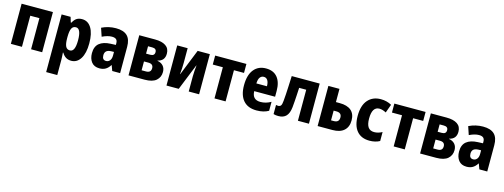

<svg xmlns="http://www.w3.org/2000/svg" viewBox="-15 -1430 6672 2541"><g transform="rotate(15 3321.0 -160.0)"><path d="M59 0V-550H488V0H336V-426H211V0Z M607 240V-550H730L752 -478H760Q784 -523 813.5 -541.5Q843 -560 886 -560Q968 -560 1014 -485Q1060 -410 1060 -274Q1060 -139 1013 -64.5Q966 10 887 10Q844 10 812.5 -10Q781 -30 760 -67H754Q756 -38 757.5 -14Q759 10 759 28V240ZM836 -118Q906 -118 906 -274Q906 -435 836 -435Q795 -435 777.5 -400Q760 -365 759 -289V-264Q759 -190 776.5 -154Q794 -118 836 -118Z M1274 10Q1201 10 1164 -37.5Q1127 -85 1127 -160Q1127 -251 1181 -295Q1235 -339 1334 -343L1405 -346V-368Q1405 -405 1386 -421.5Q1367 -438 1327 -438Q1270 -438 1195 -402L1157 -515Q1249 -560 1351 -560Q1455 -560 1505.5 -511.5Q1556 -463 1556 -360V0H1448L1421 -73H1418Q1391 -30 1356.5 -10Q1322 10 1274 10ZM1334 -107Q1365 -107 1385 -131.5Q1405 -156 1405 -200V-250L1366 -249Q1321 -247 1300.5 -227.5Q1280 -208 1280 -172Q1280 -107 1334 -107Z M1671 0V-550H1887Q1982 -550 2034.5 -515Q2087 -480 2087 -408Q2087 -310 1992 -289V-285Q2042 -277 2071 -244.5Q2100 -212 2100 -160Q2100 -89 2049.5 -44.5Q1999 0 1891 0ZM1821 -338H1878Q1937 -338 1937 -389Q1937 -439 1879 -439H1821ZM1821 -110H1881Q1949 -110 1949 -172Q1949 -231 1881 -231H1821Z M2191 0V-550H2334V-349Q2334 -276 2325 -193H2328L2471 -550H2638V0H2496V-205Q2496 -243 2499 -281.5Q2502 -320 2506 -358H2503L2359 0Z M2849 0V-427H2711V-550H3139V-427H3001V0Z M3426 10Q3306 10 3243.5 -62.5Q3181 -135 3181 -270Q3181 -411 3241.5 -485.5Q3302 -560 3407 -560Q3510 -560 3564 -494Q3618 -428 3618 -309V-229H3332Q3335 -112 3447 -112Q3521 -112 3590 -152V-29Q3523 10 3426 10ZM3333 -335H3478Q3478 -387 3459.5 -416Q3441 -445 3407 -445Q3375 -445 3355 -419Q3335 -393 3333 -335Z M3725 7Q3707 7 3690.5 5Q3674 3 3658 -2V-127Q3673 -123 3687 -123Q3712 -123 3724.5 -139.5Q3737 -156 3741 -207Q3745 -253 3748 -297.5Q3751 -342 3753.5 -401.5Q3756 -461 3760 -550H4143V0H3992V-425H3895Q3892 -368 3889.5 -323Q3887 -278 3884 -238Q3881 -198 3877 -155Q3868 -71 3831 -32Q3794 7 3725 7Z M4262 0V-550H4414V-369H4466Q4569 -369 4623 -323Q4677 -277 4677 -188Q4677 -98 4622.5 -49Q4568 0 4465 0ZM4414 -119H4452Q4524 -119 4524 -187Q4524 -252 4451 -252H4414Z M4973 10Q4860 10 4799.5 -62Q4739 -134 4739 -268Q4739 -411 4804 -485.5Q4869 -560 4980 -560Q5063 -560 5128 -523L5086 -407Q5035 -434 4994 -434Q4894 -434 4894 -273Q4894 -193 4921 -154.5Q4948 -116 5004 -116Q5059 -116 5113 -146V-23Q5085 -7 5049 1.5Q5013 10 4973 10Z M5304 0V-427H5166V-550H5594V-427H5456V0Z M5666 0V-550H5882Q5977 -550 6029.5 -515Q6082 -480 6082 -408Q6082 -310 5987 -289V-285Q6037 -277 6066 -244.5Q6095 -212 6095 -160Q6095 -89 6044.5 -44.5Q5994 0 5886 0ZM5816 -338H5873Q5932 -338 5932 -389Q5932 -439 5874 -439H5816ZM5816 -110H5876Q5944 -110 5944 -172Q5944 -231 5876 -231H5816Z M6304 10Q6231 10 6194 -37.5Q6157 -85 6157 -160Q6157 -251 6211 -295Q6265 -339 6364 -343L6435 -346V-368Q6435 -405 6416 -421.5Q6397 -438 6357 -438Q6300 -438 6225 -402L6187 -515Q6279 -560 6381 -560Q6485 -560 6535.5 -511.5Q6586 -463 6586 -360V0H6478L6451 -73H6448Q6421 -30 6386.5 -10Q6352 10 6304 10ZM6364 -107Q6395 -107 6415 -131.5Q6435 -156 6435 -200V-250L6396 -249Q6351 -247 6330.5 -227.5Q6310 -208 6310 -172Q6310 -107 6364 -107Z"/></g></svg>

Font: Noto Sans Condensed ExtraBold
Style: Regular
Weight: 800
Width: 3
Designer: Monotype Design Team
Foundry: Monotype Imaging Inc.
Version: Version 2.013; ttfautohint (v1.8.4.7-5d5b)